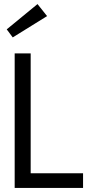

<svg xmlns="http://www.w3.org/2000/svg" viewBox="-20 -922 450 942"><path d="M387.5 0H52V-660H130.5V-72H387.5ZM42.5 -738.5 13 -778 164 -902 211 -843Z"/></svg>

Font: Lucymar Sans
Style: Regular
Weight: 400
Foundry: The League of Moveable Type (original font) / Main changes by Cristiano Sobral with portions from Mirco Monsees
Version: Version 2.001;August 30, 2020;FontCreator 13.0.0.2681 64-bit